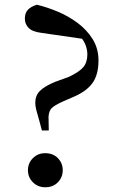

<svg xmlns="http://www.w3.org/2000/svg" viewBox="-20 -777 495 811"><path d="M171 14Q140 14 119 -7Q98 -28 98 -58Q98 -88 119 -109Q140 -130 171 -130Q204 -130 224.5 -109Q245 -88 245 -58Q245 -28 224.5 -7Q204 14 171 14ZM396 -522Q396 -461 370.5 -426Q345 -391 291 -368L245 -348Q210 -332 198.5 -320.5Q187 -309 185 -285L186 -226H157L146 -267Q138 -294 133.5 -311.5Q129 -329 129 -343Q129 -373 148 -392.5Q167 -412 212 -431L270 -452Q315 -473 332 -493.5Q349 -514 349 -548Q348 -586 325 -615.5Q302 -645 252 -675L357 -609L156 -638Q116 -643 100.5 -659.5Q85 -676 85 -698Q85 -723 98.5 -736.5Q112 -750 136 -757Q178 -747 223.5 -728Q269 -709 308 -680Q347 -651 371.5 -611.5Q396 -572 396 -522Z"/></svg>

Font: Noto Serif KR ExtraLight SemiBold
Style: Regular
Weight: 600
Version: Version 2.002-H1;hotconv 1.1.0;makeotfexe 2.6.0